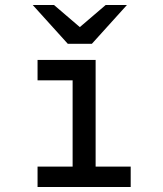

<svg xmlns="http://www.w3.org/2000/svg" viewBox="-20 -752 656 772"><path d="M272 -10V-511H364.5V-10ZM131 0V-82H505.5V0ZM131 -429V-511H327V-429ZM252.5 -576 111.5 -732H197L301 -643L405 -732H490.5L349.5 -576Z"/></svg>

Font: Overpass Mono Light Medium
Style: Regular
Weight: 500
Monospace: yes
Version: Version 4.000